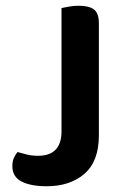

<svg xmlns="http://www.w3.org/2000/svg" viewBox="-20 -635 439 668"><path d="M324 -164Q324 -74 274 -30.5Q224 13 142 13Q87 13 55 -3.5Q23 -20 23 -57Q23 -74 28.5 -86Q34 -98 41 -106Q58 -101 75 -97Q92 -93 112 -93Q194 -93 194 -178V-607Q203 -609 220 -612Q237 -615 254 -615Q290 -615 307 -602Q324 -589 324 -554V-164Z"/></svg>

Font: Baloo 2 SemiBold
Style: Regular
Weight: 600
Designer: Sarang Kulkarni and Ek Type
Foundry: Ek Type
Version: Version 1.640;hotconv 1.0.111;makeotfexe 2.5.65597; ttfautoh